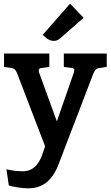

<svg xmlns="http://www.w3.org/2000/svg" viewBox="-20 -777 604 1047"><path d="M486 -368C495 -390 501 -403 521 -406L562 -412V-485H328V-412L372 -406C381 -405 385 -401 385 -395C385 -388 382 -379 378 -368L290 -115L198 -368C194 -378 191 -387 191 -393C191 -400 195 -404 205 -406L249 -412V-485H2V-412L43 -406C63 -403 68 -391 77 -368L226 21L209 70C189 125 155 157 106 157C71 157 45 153 15 146L28 234C47 241 98 250 133 250C211 250 265 209 299 120ZM362 -757 213 -587C224 -576 246 -554 272 -554C284 -554 296 -557 308 -568L436 -680Z"/></svg>

Font: Enriqueta
Style: Bold
Weight: 700
Designer: Viviana Monsalve, Gustavo Ibarra
Foundry: Viviana Monsalve, Gustavo Ibarra
Version: Version 1.002